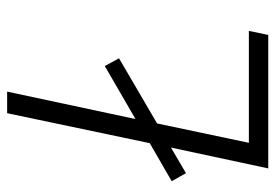

<svg xmlns="http://www.w3.org/2000/svg" viewBox="-134 -620 754 525"><g transform="rotate(-90 242.5 -357.0)"><path d="M45 0 102 -266 32 -225 10 -264 114 -324 196 -714H255L180 -363L325 -447L346 -408L168 -304L115 -53H421L410 0Z"/></g></svg>

Font: Noto Sans UI Light
Style: Italic
Weight: 300
Italic angle: -12°
Designer: Monotype Design Team
Foundry: Monotype Imaging Inc.
Version: Version 1.901